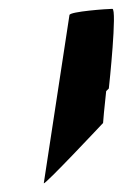

<svg xmlns="http://www.w3.org/2000/svg" viewBox="-20 -614 278 434"><path d="M79 -200C78 -192 213 -336 213 -336C213 -339 216 -372 220 -408L226 -414C227 -422 245 -594 234 -594C223 -594 138 -588 137 -580Z"/></svg>

Font: Ampere
Style: SCIta
Weight: 400
Version: Version 1